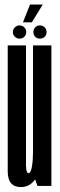

<svg xmlns="http://www.w3.org/2000/svg" viewBox="-20 -794 256 820"><path d="M140 0H199.5V-600H121V-53.5ZM91 -600H13V-224Q13 -129.5 13 -62.2Q13 5 69.5 5Q110.5 5 135.2 -35.2Q160 -75.5 160 -134L121 -145Q121 -109.5 116.2 -82Q111.5 -54.5 102 -54.5Q91 -54.5 91 -90Q91 -125.5 91 -222ZM64 -629Q75.5 -629 83.8 -637Q92 -645 92 -657Q92 -669 83.8 -677.2Q75.5 -685.5 64 -685.5Q52 -685.5 43.5 -677.2Q35 -669 35 -657Q35 -645 43.5 -637Q52 -629 64 -629ZM150 -629Q162.5 -629 170.8 -637Q179 -645 179 -657Q179 -669 170.8 -677.2Q162.5 -685.5 150 -685.5Q138.5 -685.5 130.5 -677.2Q122.5 -669 122.5 -657Q122.5 -645 130.5 -637Q138.5 -629 150 -629ZM78 -698.5H116L162.5 -774.5H108Z"/></svg>

Font: Anybody UltraCondensed
Style: Regular
Weight: 400
Width: 1
Version: Version 1.113;gftools[0.9.25]